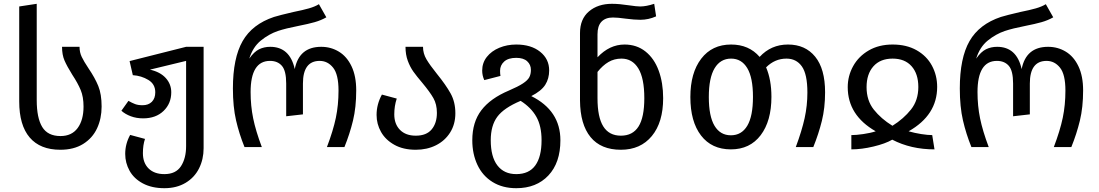

<svg xmlns="http://www.w3.org/2000/svg" viewBox="-20 -773 5774 1009"><path d="M81 -739 173 -753V-247Q173 -153 202 -105.5Q231 -58 298 -58Q357 -58 388 -100Q419 -142 419 -213Q419 -264 404 -300Q389 -336 360 -380Q332 -425 319 -455Q306 -485 306 -527H398Q398 -498 409.5 -474Q421 -450 445 -414Q479 -364 496.5 -321Q514 -278 514 -213Q514 -150 490 -98.5Q466 -47 417 -16.5Q368 14 297 14Q191 14 136 -50.5Q81 -115 81 -240Z M1050 -527V6Q1050 64 1026 112Q1002 160 955 188Q908 216 844 216Q778 216 731 191Q684 166 661 124.5Q638 83 638 36Q638 -17 664 -64L742 -43Q731 -11 731 32Q731 83 761 112.5Q791 142 844 142Q904 142 931 100.5Q958 59 958 -5V-453L768 -407Q822 -395 851 -363Q880 -331 880 -288Q880 -229 839.5 -190Q799 -151 732 -151Q697 -151 667.5 -162Q638 -173 618 -191L655 -243Q674 -232 690 -226Q706 -220 729 -220Q760 -220 778 -238Q796 -256 796 -288Q796 -331 759.5 -353Q723 -375 678 -378L661 -452L958 -527Z M1204 -308Q1204 -468 1255 -557Q1306 -646 1420 -684Q1449 -693 1522 -710Q1572 -720 1603.5 -729Q1635 -738 1656 -751L1695 -682Q1667 -666 1633.5 -656.5Q1600 -647 1549 -637Q1482 -624 1440 -610Q1393 -594 1351 -560Q1309 -526 1290 -465Q1315 -501 1341.5 -514Q1368 -527 1400 -527Q1503 -527 1529 -410Q1552 -527 1668 -527Q1719 -527 1761 -501.5Q1803 -476 1827.5 -424.5Q1852 -373 1852 -298Q1852 -209 1835 -139Q1818 -69 1790 0H1698Q1731 -87 1745 -154Q1759 -221 1759 -297Q1759 -382 1730.5 -417.5Q1702 -453 1660 -453Q1572 -453 1572 -334V-172L1484 -162V-334Q1484 -401 1461.5 -427Q1439 -453 1399 -453Q1297 -453 1297 -289Q1297 -217 1310.5 -151Q1324 -85 1356 0H1265Q1237 -69 1220.5 -140.5Q1204 -212 1204 -308Z M2276 -385Q2323 -327 2348 -282Q2373 -237 2373 -178Q2373 -120 2345.5 -76.5Q2318 -33 2271 -9.5Q2224 14 2165 14Q2099 14 2052.5 -12Q2006 -38 1982.5 -79.5Q1959 -121 1959 -169Q1959 -225 1987 -276L2065 -255Q2052 -216 2052 -172Q2052 -121 2082 -90.5Q2112 -60 2165 -60Q2221 -60 2248.5 -93Q2276 -126 2276 -180Q2276 -225 2257.5 -257.5Q2239 -290 2199 -338Q2170 -372 2152.5 -396.5Q2135 -421 2123 -453.5Q2111 -486 2111 -527H2203Q2203 -492 2221 -461.5Q2239 -431 2276 -385Z M2925 -36Q2925 82 2862 149Q2799 216 2693 216Q2621 216 2568.5 183.5Q2516 151 2489 93.5Q2462 36 2462 -36Q2462 -131 2509.5 -193.5Q2557 -256 2654 -297Q2703 -318 2728 -334.5Q2753 -351 2761.5 -367Q2770 -383 2770 -406Q2770 -433 2750.5 -451Q2731 -469 2693 -469Q2651 -469 2629.5 -449.5Q2608 -430 2608 -401Q2608 -386 2610 -374L2525 -352Q2514 -376 2514 -402Q2514 -443 2538.5 -474Q2563 -505 2604 -522Q2645 -539 2693 -539Q2771 -539 2818.5 -501Q2866 -463 2866 -403Q2866 -360 2845.5 -327.5Q2825 -295 2772 -268Q2925 -192 2925 -36ZM2826 -36Q2826 -111 2798.5 -159.5Q2771 -208 2716 -243Q2628 -206 2593.5 -159.5Q2559 -113 2559 -36Q2559 51 2594 96.5Q2629 142 2693 142Q2760 142 2793 96.5Q2826 51 2826 -36Z M3465 -257Q3465 -130 3405.5 -58Q3346 14 3243 14Q3138 14 3083.5 -52.5Q3029 -119 3028 -245V-599Q3028 -673 3075 -713Q3122 -753 3196 -753Q3234 -753 3286 -745Q3326 -739 3344 -739Q3376 -739 3418 -753L3428 -687Q3388 -669 3345 -669Q3314 -669 3268 -675Q3226 -681 3201 -681Q3162 -681 3141 -659Q3120 -637 3120 -593V-472Q3183 -539 3262 -539Q3326 -539 3372 -502.5Q3418 -466 3441.5 -402Q3465 -338 3465 -257ZM3366 -257Q3366 -362 3334.5 -413.5Q3303 -465 3246 -465Q3208 -465 3177.5 -447Q3147 -429 3120 -395V-257Q3120 -157 3150.5 -108.5Q3181 -60 3243 -60Q3305 -60 3335.5 -108Q3366 -156 3366 -257Z M4316 -288Q4316 -206 4299 -137.5Q4282 -69 4254 0H4162Q4194 -86 4208.5 -152Q4223 -218 4223 -287Q4223 -383 4194 -424Q4165 -465 4113 -465Q4052 -465 4006 -419Q4034 -354 4034 -264Q4034 -137 3977.5 -62.5Q3921 12 3821 12Q3720 12 3664 -61Q3608 -134 3608 -263Q3608 -390 3665 -464.5Q3722 -539 3822 -539Q3916 -539 3972 -474Q4032 -539 4121 -539Q4212 -539 4264 -475Q4316 -411 4316 -288ZM3937 -264Q3937 -365 3907 -415Q3877 -465 3822 -465Q3766 -465 3735.5 -414.5Q3705 -364 3705 -263Q3705 -162 3735 -112Q3765 -62 3821 -62Q3877 -62 3907 -112Q3937 -162 3937 -264Z M4671 -539Q4744 -539 4797 -509Q4850 -479 4877.5 -428Q4905 -377 4905 -316Q4905 -168 4755 -83Q4786 -74 4821 -68.5Q4856 -63 4879 -63L4891 12Q4767 12 4669 -39Q4633 -18 4570.5 -3Q4508 12 4454 12V-63Q4479 -63 4517 -68.5Q4555 -74 4582 -83Q4435 -167 4435 -315Q4435 -374 4463.5 -425.5Q4492 -477 4545.5 -508Q4599 -539 4671 -539ZM4670 -112Q4729 -149 4767.5 -197.5Q4806 -246 4806 -316Q4806 -385 4770.5 -425Q4735 -465 4671 -465Q4606 -465 4570 -424.5Q4534 -384 4534 -315Q4534 -245 4572 -197Q4610 -149 4670 -112Z M5024 -308Q5024 -468 5075 -557Q5126 -646 5240 -684Q5269 -693 5342 -710Q5392 -720 5423.5 -729Q5455 -738 5476 -751L5515 -682Q5487 -666 5453.5 -656.5Q5420 -647 5369 -637Q5302 -624 5260 -610Q5213 -594 5171 -560Q5129 -526 5110 -465Q5135 -501 5161.5 -514Q5188 -527 5220 -527Q5323 -527 5349 -410Q5372 -527 5488 -527Q5539 -527 5581 -501.5Q5623 -476 5647.5 -424.5Q5672 -373 5672 -298Q5672 -209 5655 -139Q5638 -69 5610 0H5518Q5551 -87 5565 -154Q5579 -221 5579 -297Q5579 -382 5550.5 -417.5Q5522 -453 5480 -453Q5392 -453 5392 -334V-172L5304 -162V-334Q5304 -401 5281.5 -427Q5259 -453 5219 -453Q5117 -453 5117 -289Q5117 -217 5130.5 -151Q5144 -85 5176 0H5085Q5057 -69 5040.5 -140.5Q5024 -212 5024 -308Z"/></svg>

Font: Fira GO
Style: Regular
Weight: 400
Designer: Carrois Corporate
Foundry: Carrois Corporate GbR
Version: Version 0.300